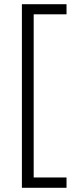

<svg xmlns="http://www.w3.org/2000/svg" viewBox="-20 -734 361 912"><path d="M296 158H84V-714H296V-666H140V109H296Z"/></svg>

Font: Noto Sans Light
Style: Regular
Weight: 300
Designer: Monotype Design Team
Foundry: Monotype Imaging Inc.
Version: Version 2.007